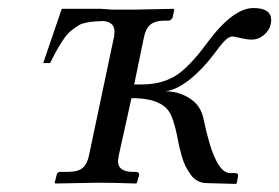

<svg xmlns="http://www.w3.org/2000/svg" viewBox="-20 -453 691 475"><path d="M261.2 -357.9Q263.2 -363.8 263.2 -375Q263.2 -397.9 236.8 -400.9H235.8Q220.7 -400.4 213.6 -399.9Q206.5 -399.4 194.6 -397.2Q182.6 -395 176 -391.1Q169.4 -387.2 159.2 -379.6Q148.9 -372.1 141.1 -361.3Q133.3 -350.6 123.8 -334.5Q114.3 -318.4 104 -296.9H86.9L132.8 -431.2H230L257.8 -429.2H312L409.2 -431.2L411.1 -429.2L407.2 -410.2Q403.8 -401.9 396 -401.9H388.2Q363.8 -401.9 352.1 -392.1Q340.3 -382.3 335.9 -359.9L312 -244.1H331.1Q377.4 -244.1 411.6 -263.9Q445.8 -283.7 491.2 -345.2Q555.7 -433.1 606.9 -433.1Q650.9 -433.1 650.9 -403.8Q650.9 -397 649.9 -394Q647 -378.4 633.3 -366.7Q619.6 -355 602.1 -355Q591.3 -355 574.7 -358.9Q558.1 -362.8 555.2 -362.8Q546.4 -362.8 535.6 -351.8Q524.9 -340.8 509.8 -319.8Q480.5 -280.8 448.5 -255.6Q416.5 -230.5 389.2 -227.1Q422.4 -227.1 450 -209.2Q477.5 -191.4 483.9 -157.2Q511.2 -24.9 548.8 -24.9H560.1Q562.5 -24.9 564.7 -24.4Q566.9 -23.9 568.4 -22Q569.8 -20 568.8 -17.1L565.9 0L563 2L491.2 0Q479.5 0 469.2 -5.4Q459 -10.7 451.9 -20.8Q444.8 -30.8 439.5 -41Q434.1 -51.3 429.9 -65.9Q425.8 -80.6 423.6 -89.8Q421.4 -99.1 418.9 -112.8Q418.9 -113.8 418.5 -115.7Q409.2 -160.6 398.4 -176.8Q377.9 -207.5 317.4 -210H305.2L273.9 -68.8Q272 -57.1 272 -54.2Q272 -27.8 309.1 -27.8H316.9Q320.3 -27.8 322.5 -25.6Q324.7 -23.4 324.2 -20L318.8 -1L316.9 1Q260.3 -1 221.2 -1L117.2 1L115.2 -1L120.1 -20Q121.6 -27.8 128.9 -27.8H147.9Q172.9 -27.8 184.3 -37.4Q195.8 -46.9 200.2 -68.8Z"/></svg>

Font: Common Serif
Style: Bold Italic
Weight: 700
Italic angle: -12°
Designer: Philipp H. Poll, Khaled Hosny
Foundry: Stefan Peev, Context Ltd.
Version: Version 1.026